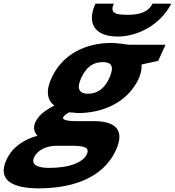

<svg xmlns="http://www.w3.org/2000/svg" viewBox="-71 -791 958 1051"><path d="M212 -366C178 -294 187 -241 227 -213C206 -203 185 -190 169 -178C150 -163 133 -145 123 -123C107 -90 119 -64 134 -48C65 -29 -1 10 -35 82C-91 202 9 240 141 240C315 240 491 189 563 32C615 -80 560 -128 442 -128H345C286 -128 269 -138 275 -149C279 -158 290 -166 307 -176L325 -175L354 -172C495 -172 629 -232 689 -362C701 -389 705 -414 704 -438L795 -458L835 -546H635C619 -549 562 -556 539 -556C398 -556 272 -495 212 -366ZM317 7C380 7 424 12 404 54C394 75 372 93 336 107C300 121 252 128 197 128C138 128 96 112 116 70C134 29 187 7 237 7ZM373 -363C401 -424 438 -451 491 -451C543 -451 555 -424 527 -363C503 -310 465 -278 411 -278C358 -278 349 -311 373 -363ZM553 -771H452L448 -763C403 -656 455 -591 573 -591C688 -591 806 -659 862 -763L867 -771H764L760 -764C740 -729 699 -710 630 -710C565 -710 532 -717 549 -764Z"/></svg>

Font: Passageway
Style: BdSuIt
Weight: 700
Foundry: Ascender Corporation
Version: Version 1.11